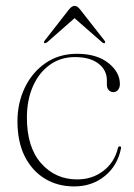

<svg xmlns="http://www.w3.org/2000/svg" viewBox="-20 -642 468 671"><path d="M399 -348Q399 -336 392.5 -328Q386 -320 376.5 -320Q366.5 -320 360 -327Q353.5 -334 353.5 -346.5V-361.5Q353.5 -397 324 -419.8Q294.5 -442.5 242 -442.5Q191.5 -442.5 153.8 -415.2Q116 -388 95 -340.2Q74 -292.5 74 -231Q74 -127 124 -71Q174 -15 249.5 -15Q302.5 -15 341.2 -44.8Q380 -74.5 392 -124Q393 -130.5 398.5 -130.5Q404 -130.5 403 -124Q391 -63 346.2 -26.8Q301.5 9.5 239.5 9.5Q181 9.5 136.2 -18Q91.5 -45.5 66.2 -96.2Q41 -147 41 -218Q41 -282.5 67 -336.2Q93 -390 139.8 -422Q186.5 -454 249 -454Q318 -454 358.5 -422Q399 -390 399 -348ZM346 -491.5Q343 -489.5 337 -494L240.5 -578.5L144.5 -494Q138 -490 135 -491.5Q131.5 -494.5 136.5 -500.5L221.5 -609.5Q231.5 -621.5 241 -621.5Q250 -621.5 259.5 -609.5L345 -500.5Q349.5 -494.5 346 -491.5Z"/></svg>

Font: Fraunces 72pt Thin
Style: Regular
Weight: 100
Version: Version 1.000;[b76b70a41]